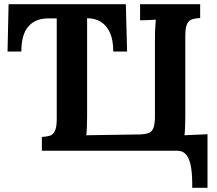

<svg xmlns="http://www.w3.org/2000/svg" viewBox="-20 -720 1037 917"><path d="M898 177Q899 125 893.5 85Q888 45 872 22.5Q856 0 827 0H180V-66Q203 -67 218.5 -72Q234 -77 242.5 -95Q251 -113 251 -153V-632H205Q148 -631 115 -593Q82 -555 82 -474H16L21 -700H581L587 -474H521Q521 -528 505.5 -563Q490 -598 462 -615.5Q434 -633 396 -633V-164Q396 -137 395 -112Q394 -87 392 -74L651 -78Q673 -79 688.5 -84Q704 -89 712 -107Q720 -125 720 -165V-536Q720 -563 721.5 -588Q723 -613 724 -626Q708 -625 684 -624Q660 -623 649 -623V-700H936V-634Q914 -633 898 -628Q882 -623 873.5 -605.5Q865 -588 865 -547V-164Q865 -137 864 -112Q863 -87 861 -74L971 -79V177Z"/></svg>

Font: Lora
Style: Weight 700
Weight: 700
Designer: Olga Karpushina, Alexei Vanyashin (Cyrillic)
Foundry: Cyreal
Version: Version 3.001